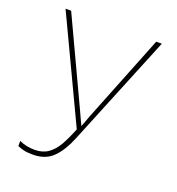

<svg xmlns="http://www.w3.org/2000/svg" viewBox="-131 -820 863 937"><g transform="rotate(20 300.0 -352.0)"><path d="M63 -5V-32Q99 -15 143 -15Q184 -15 212 -34.5Q240 -54 260 -88Q280 -122 303 -179L50 -714H79L287 -270L298 -246Q317 -204 318 -203H319L328 -227L343 -267L521 -714H550L315 -139Q286 -67 247 -28.5Q208 10 144 10Q114 10 97 6Q80 2 63 -5Z"/></g></svg>

Font: Noto Sans Mono UI Thin
Style: Regular
Weight: 250
Monospace: yes
Designer: Monotype Design team
Foundry: Monotype Imaging Inc.
Version: Version 1.000